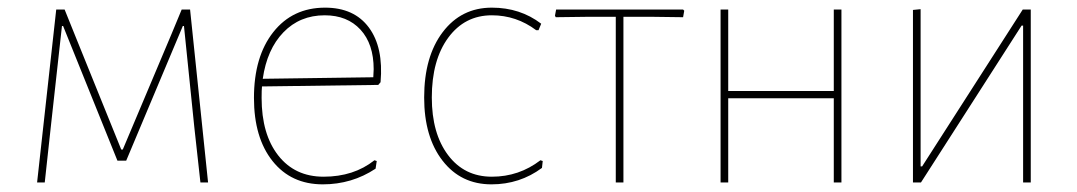

<svg xmlns="http://www.w3.org/2000/svg" viewBox="-20 -477 2816 502"><path d="M77 0 127 -452H149L178 -380L297 -86H301L428 -387L455 -452H477L524 0H504L488 -145L461 -409H458L310 -57H287L145 -409H142L114 -156L97 0Z M824 5Q741 5 692.5 -56Q644 -117 644 -221Q644 -329 694.5 -393Q745 -457 830 -457Q906 -457 944.5 -405Q983 -353 975 -262L969 -255L665 -251Q664 -242 664 -221Q664 -126 707.5 -70.5Q751 -15 826 -15Q905 -15 959 -58L965 -56L962 -36Q900 5 824 5ZM829 -437Q764 -437 721 -392.5Q678 -348 667 -271L956 -275L957 -296Q957 -362 922.5 -399.5Q888 -437 829 -437Z M1266 -457Q1340 -457 1395 -415L1388 -398H1382Q1330 -437 1266 -437Q1195 -437 1152 -378.5Q1109 -320 1109 -222Q1109 -128 1151.5 -71.5Q1194 -15 1266 -15Q1337 -15 1393 -58L1399 -56L1397 -38Q1339 5 1265 5Q1185 5 1137 -57Q1089 -119 1089 -222Q1089 -329 1137.5 -393Q1186 -457 1266 -457Z M1590 0V-433H1511L1433 -432L1431 -436L1434 -452H1766L1769 -449L1766 -432L1690 -433H1610V0Z M1864 0V-452H1884V-239H2160V-452H2180V0H2160V-220H1884V0Z M2367 0V-451L2387 -453V-42H2391L2654 -452H2675V0H2655V-410H2651L2388 0Z"/></svg>

Font: Alegreya Sans SC Thin
Style: Regular
Weight: 100
Designer: Juan Pablo del Peral
Foundry: Huerta Tipografica
Version: Version 2.007